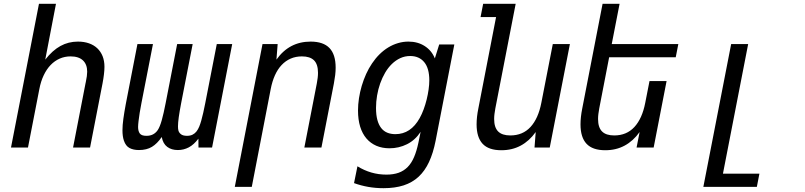

<svg xmlns="http://www.w3.org/2000/svg" viewBox="-20 -780 4254 1015"><path d="M186 -759.8H275.9L219.2 -464.8Q257.3 -513.7 299.6 -536.9Q341.8 -560.1 392.1 -560.1Q424.3 -560.1 450.2 -551Q476.1 -542 494.4 -524.7Q512.7 -507.3 522.5 -482.7Q532.2 -458 532.2 -426.8Q532.2 -409.7 529.5 -387Q526.9 -364.3 522 -338.9L456.1 0H366.2L432.1 -339.4Q433.1 -341.8 433.6 -346.2Q440.9 -380.4 440.9 -400.9Q440.9 -439.5 418.5 -460.7Q396 -481.9 353 -481.9Q322.3 -481.9 295.7 -470.2Q269 -458.5 247.8 -436.5Q226.6 -414.6 211.2 -382.3Q195.8 -350.1 188 -309.1L127.9 0H38.1Z M714.8 13.2Q684.6 13.2 664.6 2.4Q644.5 -8.3 634.8 -37.1Q627.4 -59.1 627.4 -91.3Q627.4 -117.7 632.1 -151.6Q636.7 -185.5 645 -230L706.5 -546.9H788.6L727.5 -233.9Q722.2 -205.1 718.5 -183.8Q714.8 -162.6 712.4 -140.1Q711.4 -131.3 710.7 -123.5Q710 -115.7 710 -108.9Q710 -86.9 719 -74.5Q728 -62 753.9 -62Q774.4 -62 789.1 -69.8Q803.7 -77.6 813.5 -91.8Q825.2 -108.9 835.2 -144.8Q845.2 -180.7 855.5 -233.9L916.5 -546.9H998.5L937.5 -233.9Q929.2 -190.4 925 -160.4Q920.9 -130.4 920.9 -111.8Q920.9 -98.1 923.3 -89.4Q926.8 -77.6 937.5 -69.8Q948.2 -62 968.8 -62Q985.8 -62 998 -68.1Q1010.3 -74.2 1018.8 -85.2Q1027.3 -96.2 1033.2 -110.6Q1039.1 -125 1043.9 -142.1Q1054.2 -178.7 1064.9 -233.9L1126 -546.9H1207.5L1101.1 0H1029.3L1028.8 -46.9Q1004.9 -15.1 978 -1Q951.2 13.2 920.4 13.2Q886.7 13.2 864.3 -3.4Q841.8 -20 835 -55.7Q811 -20.5 783.2 -3.7Q755.4 13.2 714.8 13.2Z M1367.7 -546.9H1447.8L1441.4 -464.8Q1508.8 -560.1 1622.1 -560.1Q1689 -560.1 1721.7 -526.1Q1754.4 -492.2 1754.4 -422.4Q1754.4 -403.8 1752 -383.1Q1749.5 -362.3 1745.1 -338.9L1679.2 0H1588.9L1654.8 -338.9Q1657.7 -354.5 1659.4 -368.4Q1661.1 -382.3 1661.1 -395Q1661.1 -440.4 1639.9 -461.2Q1618.7 -481.9 1576.2 -481.9Q1543.5 -481.9 1516.6 -470.2Q1489.7 -458.5 1468.8 -436.3Q1447.8 -414.1 1433.3 -381.8Q1418.9 -349.6 1411.1 -309.1L1311 208H1221.2Z M2007.3 214.8Q1965.3 214.8 1926.8 208Q1888.2 201.2 1851.6 188L1869.6 99.1Q1905.3 121.1 1943.4 132.1Q1981.4 143.1 2022.5 143.1Q2059.6 143.1 2087.2 133.3Q2114.7 123.5 2135 103Q2155.3 82.5 2168.9 50.5Q2182.6 18.6 2191.9 -25.9L2203.6 -83Q2174.8 -39.1 2131.6 -17.6Q2088.4 3.9 2039.1 3.9Q2000.5 3.9 1969.7 -9.3Q1939 -22.5 1917.2 -47.9Q1895.5 -73.2 1884 -110.4Q1872.6 -147.5 1872.6 -195.8Q1872.6 -227.5 1877.7 -260.7Q1882.8 -293.9 1892.3 -326.2Q1901.9 -358.4 1915.5 -388.7Q1929.2 -418.9 1946.8 -444.8Q1964.8 -471.7 1986.6 -493.2Q2008.3 -514.6 2033 -529.5Q2057.6 -544.4 2084.5 -552.2Q2111.3 -560.1 2139.2 -560.1Q2188.5 -560.1 2225.3 -536.4Q2262.2 -512.7 2278.8 -471.2L2301.8 -544.9H2381.8L2282.7 -35.2Q2270 29.3 2248 76.4Q2226.1 123.5 2192.9 154.3Q2159.7 185.1 2113.8 200Q2067.9 214.8 2007.3 214.8ZM2070.3 -70.8Q2151.4 -70.8 2198.7 -155.8Q2210.4 -176.8 2219.7 -202.1Q2229 -227.5 2235.6 -254.2Q2242.2 -280.8 2245.8 -306.9Q2249.5 -333 2249.5 -355.5Q2249.5 -418.9 2222.7 -451.4Q2195.8 -483.9 2148.4 -483.9Q2120.6 -483.9 2096.2 -472.7Q2071.8 -461.4 2051.8 -441.9Q2031.7 -422.4 2016.1 -395.8Q2000.5 -369.1 1989.7 -338.6Q1979 -308.1 1973.4 -275.1Q1967.8 -242.2 1967.8 -209.5Q1967.8 -172.4 1974.9 -146.2Q1981.9 -120.1 1995.1 -103.3Q2008.3 -86.4 2027.3 -78.6Q2046.4 -70.8 2070.3 -70.8Z M2630.4 14.2Q2563 14.2 2531.2 -20Q2499.5 -54.2 2499.5 -122.6Q2499.5 -161.1 2508.8 -207L2602.5 -689.9H2520.5L2534.2 -759.8H2706.1L2598.6 -207Q2595.7 -191.4 2594 -177.5Q2592.3 -163.6 2592.3 -150.9Q2592.3 -106.4 2613.3 -85.2Q2634.3 -64 2677.7 -64Q2743.2 -64 2784.4 -108.6Q2825.7 -153.3 2841.8 -236.8L2902.3 -546.9H2992.7L2886.2 0H2805.7L2812 -82Q2778.3 -34.7 2732.9 -10.3Q2687.5 14.2 2630.4 14.2Z M3179.7 14.2Q3112.8 14.2 3080.8 -19.8Q3048.8 -53.7 3048.8 -122.6Q3048.8 -160.6 3058.1 -207L3165.5 -759.8H3255.4L3213.9 -546.9H3565.9L3552.2 -477.1H3200.2L3147.9 -207Q3145 -191.4 3143.3 -177.5Q3141.6 -163.6 3141.6 -150.9Q3141.6 -106.4 3162.6 -85.2Q3183.6 -64 3227.1 -64Q3292.5 -64 3333.7 -108.6Q3375 -153.3 3391.1 -236.8L3413.6 -351.6H3503.9L3435.5 0H3345.2L3361.3 -82Q3327.6 -34.7 3282.2 -10.3Q3236.8 14.2 3179.7 14.2Z M3845.2 -546.9H3935.1L3801.8 138.2H3994.6L3981 208H3698.2Z"/></svg>

Font: Hack
Style: Italic
Weight: 400
Italic angle: -11°
Monospace: yes
Designer: Christopher Simpkins
Foundry: Christopher Simpkins
Version: Version 2.019; ttfautohint (v1.4.1) -l 4 -r 80 -G 350 -x 0 -